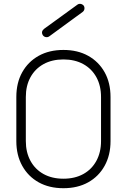

<svg xmlns="http://www.w3.org/2000/svg" viewBox="-20 -978 668 1011"><path d="M314 13Q239 13 183.5 -18Q128 -49 97 -105Q66 -161 66 -235V-467Q66 -542 97 -597.5Q128 -653 183.5 -684Q239 -715 314 -715Q389 -715 444.5 -684Q500 -653 531 -597.5Q562 -542 562 -467V-235Q562 -161 531 -105Q500 -49 444.5 -18Q389 13 314 13ZM314 -37Q374 -37 418.5 -61.5Q463 -86 487.5 -131Q512 -176 512 -235V-467Q512 -527 487.5 -571.5Q463 -616 418.5 -640.5Q374 -665 314 -665Q254 -665 209.5 -640.5Q165 -616 140.5 -571.5Q116 -527 116 -467V-235Q116 -176 140.5 -131Q165 -86 209.5 -61.5Q254 -37 314 -37ZM240 -787Q232 -781 222 -782.5Q212 -784 206 -792Q194 -811 212 -826L387 -953Q395 -959 404.5 -957.5Q414 -956 421 -948Q426 -940 424.5 -930.5Q423 -921 415 -915Z"/></svg>

Font: Zen Kurenaido
Style: Regular
Weight: 400
Designer: Yoshimichi Ohira
Foundry: Positype
Version: Version 1.001